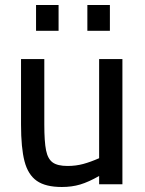

<svg xmlns="http://www.w3.org/2000/svg" viewBox="-20 -736 578 767"><path d="M64 0ZM64 -239V-500H157V-239Q157 -170 164 -135.5Q171 -101 190.5 -87Q210 -73 250 -73Q283 -73 312.5 -81Q342 -89 376 -104V-500H469V0H376V-33Q334 -9 300.5 1Q267 11 227 11Q162 11 127 -13.5Q92 -38 78 -91.5Q64 -145 64 -239ZM124 -716H214V-613H124ZM329 -716H419V-613H329Z"/></svg>

Font: Cairo SemiBold
Style: Regular
Weight: 600
Designer: Mohamed Gaber, the designers of Titillium
Foundry: Kief Type Foundry
Version: Version 2.009; ttfautohint (v1.5.33-1714) -l 8 -r 50 -G 200 